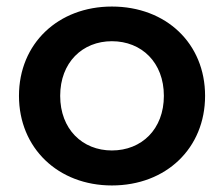

<svg xmlns="http://www.w3.org/2000/svg" viewBox="-20 -560 686 587"><path d="M322 7C488 7 607 -107 607 -267C607 -427 488 -540 322 -540C158 -540 38 -427 38 -267C38 -107 158 7 322 7ZM322 -100C232 -100 164 -165 164 -267C164 -369 232 -434 322 -434C413 -434 481 -369 481 -267C481 -165 413 -100 322 -100Z"/></svg>

Font: Talent
Style: Bold
Weight: 600
Designer: Mike Powis
Version: Version 1.001;hotconv 1.0.109;makeotfexe 2.5.65596